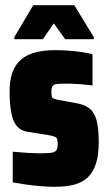

<svg xmlns="http://www.w3.org/2000/svg" viewBox="-20 -711 416 739"><path d="M192 8Q166 8 136 5.5Q106 3 78 -1Q50 -5 29 -9V-127Q46 -126 60.5 -124.5Q75 -123 87.5 -122.5Q100 -122 111.5 -121.5Q123 -121 132 -121Q159 -121 174 -122.5Q189 -124 195.5 -131Q202 -138 202 -154Q202 -167 200.5 -174Q199 -181 191.5 -184.5Q184 -188 166 -191L84 -204Q60 -208 45 -225.5Q30 -243 23.5 -276.5Q17 -310 17 -361Q17 -404 28.5 -434Q40 -464 62 -482.5Q84 -501 117 -509.5Q150 -518 193 -518Q217 -518 244 -516Q271 -514 295.5 -510.5Q320 -507 336 -502V-382Q314 -385 295.5 -386.5Q277 -388 262.5 -388.5Q248 -389 237 -389Q215 -389 202 -388Q189 -387 183.5 -381Q178 -375 178 -361Q178 -347 179 -340.5Q180 -334 186.5 -331.5Q193 -329 207 -326L273 -314Q303 -309 322.5 -295Q342 -281 351 -250.5Q360 -220 360 -164Q360 -113 349 -80Q338 -47 317 -27.5Q296 -8 264.5 0Q233 8 192 8ZM35 -560V-568L108 -691H266L341 -568V-560H231L187 -621L145 -560Z"/></svg>

Font: Saira Condensed Black
Style: Regular
Weight: 900
Width: 3
Designer: Hector Gatti with collaboration of the Omnibus-Type team
Foundry: Omnibus-Type
Version: Version 1.101